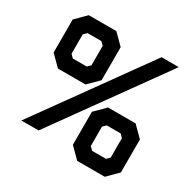

<svg xmlns="http://www.w3.org/2000/svg" viewBox="-161 -868 1085 1076"><g transform="rotate(30 381.0 -330.0)"><path d="M84 0 587 -700H698.5L195.5 0ZM116 -354.5 50 -420.5V-634L116 -700H294.5L360.5 -634V-420.5L294.5 -354.5ZM160 -445H250L269.5 -464.5V-590L250 -609.5H160L140.5 -590V-464.5ZM468 39.5 402 -26.5V-240L468 -306H646.5L712.5 -240V-26.5L646.5 39.5ZM512 -51H602L621.5 -70.5V-196L602 -215.5H512L492.5 -196V-70.5Z"/></g></svg>

Font: Tourney Condensed Black
Style: Regular
Weight: 900
Width: 3
Designer: Tyler Finck
Foundry: Etcetera Type Co
Version: Version 1.010; ttfautohint (v1.8.3)